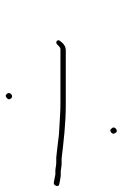

<svg xmlns="http://www.w3.org/2000/svg" viewBox="96 -616 413 645"><g transform="rotate(90 302.5 -293.5)"><path d="M293.9 -112C297.1 -107.8 300.7 -102.9 308.8 -109.5C316.9 -116.1 313.1 -120.8 309.9 -125C302.4 -133 288 -121.3 293.9 -112ZM410.1 -464C413.4 -459.8 416.8 -454 424.8 -460.5C433.1 -467.2 427.6 -472.2 425.1 -477C419 -485 402.6 -472 410.1 -464ZM554 -273H566C569.9 -272.3 575 -271.3 581.3 -270L591.9 -268C597.6 -266.7 601.6 -269 604 -275C606.4 -281 604.7 -284.7 599 -286L589.5 -288C581.8 -289.3 575.7 -290.3 571.2 -291H558.2C549.6 -291 541 -294 529.9 -294H512.9C456.1 -300.5 397.4 -308 332.1 -308H147.1C138.3 -307.3 130.8 -303.7 124.6 -297C120.2 -291.5 110.5 -283.7 117.7 -278C128.5 -269.5 133.8 -290 145 -290H328C354.3 -290 373.2 -288.3 398.3 -287L431.8 -285C458.2 -281.8 481.8 -278.8 508.7 -276H525.7C536.7 -276 544.8 -273 554 -273Z"/></g></svg>

Font: HoneyBee
Style: BLnIt
Weight: 100
Foundry: Cannot Into Space Fonts
Version: Version 0.89